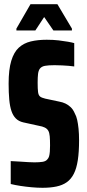

<svg xmlns="http://www.w3.org/2000/svg" viewBox="-20 -885 415 913"><path d="M182 8Q158 8 130.5 5.5Q103 3 77 -1Q51 -5 31 -10V-119Q55 -118 76 -116.5Q97 -115 114.5 -114Q132 -113 144 -113Q167 -113 182.5 -115.5Q198 -118 205 -127Q211 -133 213.5 -142Q216 -151 217 -164Q218 -177 218 -193Q218 -220 216.5 -237Q215 -254 209.5 -263.5Q204 -273 193 -278.5Q182 -284 164 -287L91 -303Q69 -308 55.5 -321.5Q42 -335 34.5 -357Q27 -379 24 -411.5Q21 -444 21 -488Q21 -554 33.5 -595.5Q46 -637 69.5 -658.5Q93 -680 126.5 -688Q160 -696 202 -696Q233 -696 258.5 -693Q284 -690 303.5 -686.5Q323 -683 333 -680V-569Q321 -571 306.5 -572Q292 -573 275.5 -574Q259 -575 240 -575Q210 -575 194 -572Q178 -569 170 -559Q163 -550 161 -534Q159 -518 159 -492Q159 -462 161 -447Q163 -432 170.5 -426Q178 -420 195 -416L261 -402Q278 -399 291.5 -392.5Q305 -386 316.5 -375Q328 -364 336 -345Q343 -333 347 -315Q351 -297 353.5 -273Q356 -249 356 -217Q356 -163 350 -123.5Q344 -84 331 -58.5Q318 -33 297.5 -18.5Q277 -4 248 2Q219 8 182 8ZM58 -740V-749L125 -865H253L322 -749V-740H234L190 -804L148 -740Z"/></svg>

Font: Saira ExtraCondensed ExtraBold
Style: Regular
Weight: 800
Width: 2
Designer: Hector Gatti with collaboration of the Omnibus-Type team
Foundry: Omnibus-Type
Version: Version 1.101